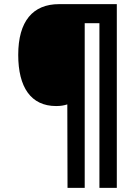

<svg xmlns="http://www.w3.org/2000/svg" viewBox="-20 -780 641 927"><path d="M305 -276 306 127H389V-668H460V127H544V-760H265C139 -760 68 -678 68 -515C68 -359 129 -268 251 -268C274 -268 289 -271 305 -276Z"/></svg>

Font: Noto Sans SemiCondensed ExtraBold
Style: Italic
Weight: 800
Width: 4
Italic angle: -12°
Designer: Monotype Design Team
Foundry: Monotype Imaging Inc.
Version: Version 2.013